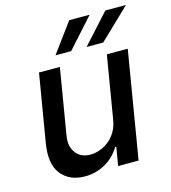

<svg xmlns="http://www.w3.org/2000/svg" viewBox="-113 -847 841 945"><g transform="rotate(-15 308.0 -374.5)"><path d="M58.6 -198.5 116.8 -545.5H223L167.3 -211.3Q162.3 -183.2 166.7 -161.4Q171.2 -139.6 183.9 -122.5Q209.2 -89.5 258.5 -89.5Q288.4 -89.5 320.3 -104.4Q336.3 -111.9 350.9 -123.2Q365.4 -134.6 377.1 -149.7Q388.8 -164.8 397.2 -183.9Q405.5 -203.1 409.1 -226.2L462.4 -545.5H568.9L478 0H373.6L389.6 -94.5H383.9Q369.7 -70.3 350.1 -51.3Q330.6 -32.3 307.4 -19.4Q284.1 -6.4 257.8 0.4Q231.5 7.1 203.5 7.1Q126.1 7.1 83.8 -45.1Q42.3 -96.9 58.6 -198.5ZM375.4 -606.2 511 -755.7H616.1L460.2 -606.2ZM217 -606.2 327.1 -755.7H431.1L296.9 -606.2Z"/></g></svg>

Font: Inter P Medium
Style: Italic
Weight: 500
Italic angle: 9.39999°
Designer: Rasmus Andersson
Foundry: rsms
Version: Version 3.018;git-588b23468